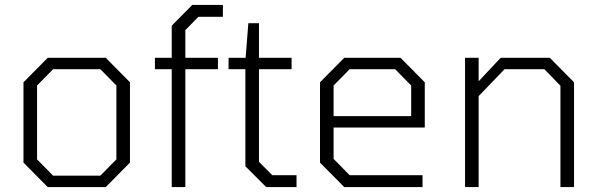

<svg xmlns="http://www.w3.org/2000/svg" viewBox="-20 -757 2426 777"><path d="M173 0 75 -99V-424L173 -523H408L506 -424V-99L408 0ZM195 -46H386L451 -112V-411L386 -477H195L130 -411V-112Z M675 0V-477H607V-523H675V-653L758 -737H882V-689H783L730 -635V-523H862V-477H730V0Z M1057 0 973 -84V-477H905V-523H974L985 -663H1028V-523H1160V-477H1028V-102L1082 -48H1180V0Z M1373 0 1275 -99V-424L1373 -523H1601L1699 -424V-241H1330V-114L1395 -48H1690V0ZM1330 -287H1644V-411L1579 -477H1395L1330 -411Z M1862 0V-523H1917V-428L2006 -523H2205L2303 -424V0H2248V-410L2183 -477H2022L1917 -368V0Z"/></svg>

Font: Tomorrow Light
Style: Regular
Weight: 300
Designer: Tony de Marco, Monica Rizzolli
Foundry: Just in Type
Version: Version 2.002